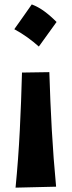

<svg xmlns="http://www.w3.org/2000/svg" viewBox="-20 -635 327 874"><path d="M124.6 -614.9Q154.7 -603.6 182.9 -582.7Q211.1 -561.7 237.4 -534.9Q197.1 -478.5 156.8 -423.1Q132.1 -445.2 104.5 -465Q76.8 -484.9 45.1 -502.1Q65.5 -531.1 85.4 -559Q105.3 -587 124.6 -614.9ZM50.8 219.2Q63.5 89.8 70.1 -41.3Q76.7 -172.4 80.1 -304.7L204.6 -306.6Q208.5 -174.3 215.8 -43.9Q223.1 86.4 235.4 214.8Z"/></svg>

Font: Pinar-DS2-FD Bold
Style: Regular
Weight: 700
Designer: Amin Abedi
Version: Version 3.000